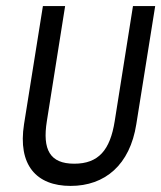

<svg xmlns="http://www.w3.org/2000/svg" viewBox="-20 -600 530 631"><path d="M59 -192C38 -58 99 11 212 11C325 11 407 -58 428 -192L490 -580H417L357 -202C342 -107 304 -62 224 -62C144 -62 119 -108 134 -202L194 -580H121Z"/></svg>

Font: Charger Sport
Style: NrwObl
Weight: 400
Designer: Jasper
Foundry: Cannot Into Space Fonts
Version: Version 1.1